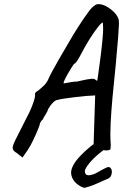

<svg xmlns="http://www.w3.org/2000/svg" viewBox="-20 -708 596 930"><path d="M61 33Q43 23 41.5 11Q40 -1 55 -31Q70 -61 102 -124Q126 -169 135.5 -194.5Q145 -220 147.5 -231Q150 -242 150 -245Q148 -254 152 -259.5Q156 -265 165 -269Q170 -274 185.5 -287Q201 -300 211 -318Q220 -339 232 -361Q244 -383 263 -416.5Q282 -450 314 -504Q334 -539 360.5 -580.5Q387 -622 414 -658Q425 -672 436 -680Q447 -688 456 -688Q475 -688 494.5 -677.5Q514 -667 530 -651.5Q546 -636 552 -621Q557 -613 556 -587Q555 -561 552 -524Q549 -487 545 -445Q542 -404 536 -348Q530 -292 524.5 -231Q519 -170 516 -113.5Q513 -57 516 -15Q517 -6 516 2Q515 10 515 15Q509 21 491 20.5Q473 20 456 14Q439 8 437 -1Q434 -4 433.5 -7Q433 -10 434 -28Q435 -46 436 -90L441 -246L428 -245Q419 -245 395 -243Q371 -241 343 -237.5Q315 -234 291.5 -230.5Q268 -227 259 -224Q250 -224 237.5 -212Q225 -200 214 -181Q210 -167 199.5 -151.5Q189 -136 189 -131Q182 -126 178 -119Q174 -112 174 -112Q174 -106 164.5 -82.5Q155 -59 141.5 -30.5Q128 -2 114 19L89 55ZM289 -304Q289 -304 300 -306Q311 -308 326 -310.5Q341 -313 353 -313Q382 -320 399 -323Q416 -326 425 -326.5Q434 -327 440 -324Q444 -319 447.5 -318Q451 -317 451 -317Q452 -319 454.5 -338.5Q457 -358 461 -387Q465 -416 469 -447.5Q473 -479 475.5 -506.5Q478 -534 479 -549Q480 -568 479 -583.5Q478 -599 478 -599Q472 -599 454.5 -577Q437 -555 414.5 -519.5Q392 -484 371 -443Q361 -424 352.5 -411.5Q344 -399 339 -399Q337 -397 328 -383Q319 -369 309 -351.5Q299 -334 292.5 -320Q286 -306 289 -304ZM388 202Q368 196 350 180.5Q332 165 326 142Q320 119 335 92Q347 70 369.5 46.5Q392 23 418.5 1.5Q445 -20 467 -34L514 -4Q492 9 461.5 34.5Q431 60 413 82Q399 99 393.5 111.5Q388 124 395 135Q398 141 413 141Q436 137 452 127Q468 117 493 105Q506 98 513 103.5Q520 109 521.5 119.5Q523 130 518.5 141.5Q514 153 502 158Q498 159 484 165.5Q470 172 452 180Q434 188 416.5 194Q399 200 388 202Z"/></svg>

Font: Caveat SemiBold
Style: Regular
Weight: 600
Designer: Pablo Impallari
Foundry: Pablo Impallari
Version: Version 2.000